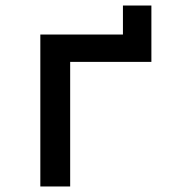

<svg xmlns="http://www.w3.org/2000/svg" viewBox="-20 -675 640 695"><path d="M126 0V-550H425V-655H528V-451H234V0Z"/></svg>

Font: JetBrains Mono SemiBold
Style: Regular
Weight: 472
Monospace: yes
Designer: Philipp Nurullin, Konstantin Bulenkov
Foundry: JetBrains
Version: Version 2.305; ttfautohint (v1.8.4.7-5d5b)